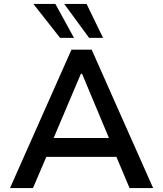

<svg xmlns="http://www.w3.org/2000/svg" viewBox="-20 -958 831 978"><path d="M31 0 344 -705H447L760 0H640L556 -199L608 -159H182L233 -199L148 0ZM392 -582 243 -231 218 -255H572L545 -231L398 -582ZM434 -765 307 -938H421L505 -765ZM286 -765 150 -938H262L357 -765Z"/></svg>

Font: Nunito Sans 6pt SemiBold
Style: Regular
Weight: 600
Version: Version 3.101;gftools[0.9.27]